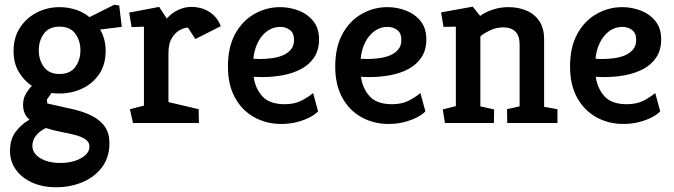

<svg xmlns="http://www.w3.org/2000/svg" viewBox="-20 -517 2833 807"><path d="M216 270Q159 270 115.5 250.5Q72 231 47 196.5Q22 162 22 117Q22 68 46.5 36Q71 4 104 -14Q91 -25 84 -40.5Q77 -56 77 -77Q77 -102 88 -121.5Q99 -141 114 -156Q80 -179 58.5 -215.5Q37 -252 37 -302Q37 -360 64.5 -401.5Q92 -443 136 -465Q180 -487 230 -487Q265 -487 298 -476.5Q331 -466 356 -445L460 -497L481 -494L492 -404L401 -393Q412 -374 418 -351.5Q424 -329 424 -303Q424 -245 396.5 -205Q369 -165 325 -144.5Q281 -124 230 -124Q221 -124 212.5 -124.5Q204 -125 196 -126L177 -98L179 -82L282 -59Q332 -48 367.5 -29.5Q403 -11 421.5 16.5Q440 44 440 85Q440 144 409 185.5Q378 227 327 248.5Q276 270 216 270ZM235 168Q266 168 293.5 159.5Q321 151 338.5 135.5Q356 120 356 99Q356 80 339 68.5Q322 57 294.5 50Q267 43 235 37Q203 31 173 21Q146 34 131 53.5Q116 73 116 96Q116 116 130 132Q144 148 170.5 158Q197 168 235 168ZM230 -206Q275 -206 296.5 -235.5Q318 -265 318 -306Q318 -346 296.5 -375.5Q275 -405 230 -405Q186 -405 164.5 -375.5Q143 -346 143 -306Q143 -265 164.5 -235.5Q186 -206 230 -206Z M539 0 526 -58 585 -73V-405L533 -403L523 -464L649 -488L681 -439Q702 -463 729.5 -475.5Q757 -488 783 -488Q827 -488 860 -467Q893 -446 908 -407L801 -353L770 -401Q756 -401 736.5 -391Q717 -381 702.5 -357.5Q688 -334 688 -294V-88L815 -58L816 0Z M1162 4Q1100 4 1049 -24Q998 -52 968 -106Q938 -160 938 -237Q938 -319 968.5 -374.5Q999 -430 1049.5 -458.5Q1100 -487 1157 -487Q1198 -487 1235.5 -472.5Q1273 -458 1297 -428Q1321 -398 1321 -352Q1321 -307 1300.5 -276Q1280 -245 1246 -227Q1212 -209 1169.5 -201Q1127 -193 1083 -193L1046 -194Q1053 -145 1083 -112Q1113 -79 1177 -79Q1218 -79 1247 -94Q1276 -109 1296 -126L1317 -49Q1305 -36 1282 -24Q1259 -12 1228.5 -4Q1198 4 1162 4ZM1045 -270 1073 -269Q1095 -269 1120 -272Q1145 -275 1166.5 -283.5Q1188 -292 1202 -308Q1216 -324 1216 -349Q1216 -378 1198.5 -391Q1181 -404 1158 -404Q1127 -404 1102.5 -386Q1078 -368 1063 -337Q1048 -306 1045 -270Z M1613 4Q1551 4 1500 -24Q1449 -52 1419 -106Q1389 -160 1389 -237Q1389 -319 1419.5 -374.5Q1450 -430 1500.5 -458.5Q1551 -487 1608 -487Q1649 -487 1686.5 -472.5Q1724 -458 1748 -428Q1772 -398 1772 -352Q1772 -307 1751.5 -276Q1731 -245 1697 -227Q1663 -209 1620.5 -201Q1578 -193 1534 -193L1497 -194Q1504 -145 1534 -112Q1564 -79 1628 -79Q1669 -79 1698 -94Q1727 -109 1747 -126L1768 -49Q1756 -36 1733 -24Q1710 -12 1679.5 -4Q1649 4 1613 4ZM1496 -270 1524 -269Q1546 -269 1571 -272Q1596 -275 1617.5 -283.5Q1639 -292 1653 -308Q1667 -324 1667 -349Q1667 -378 1649.5 -391Q1632 -404 1609 -404Q1578 -404 1553.5 -386Q1529 -368 1514 -337Q1499 -306 1496 -270Z M1850 0 1841 -57 1896 -71V-405L1844 -404L1834 -465L1967 -489L1998 -450Q2019 -466 2051 -476.5Q2083 -487 2116 -487Q2159 -487 2193 -472.5Q2227 -458 2247 -428Q2267 -398 2267 -351V-68L2323 -58V0H2112L2111 -58L2164 -70V-330Q2164 -367 2146 -384.5Q2128 -402 2095 -402Q2065 -402 2038 -388.5Q2011 -375 1999 -364V-70L2057 -57L2056 0Z M2600 4Q2538 4 2487 -24Q2436 -52 2406 -106Q2376 -160 2376 -237Q2376 -319 2406.5 -374.5Q2437 -430 2487.5 -458.5Q2538 -487 2595 -487Q2636 -487 2673.5 -472.5Q2711 -458 2735 -428Q2759 -398 2759 -352Q2759 -307 2738.5 -276Q2718 -245 2684 -227Q2650 -209 2607.5 -201Q2565 -193 2521 -193L2484 -194Q2491 -145 2521 -112Q2551 -79 2615 -79Q2656 -79 2685 -94Q2714 -109 2734 -126L2755 -49Q2743 -36 2720 -24Q2697 -12 2666.5 -4Q2636 4 2600 4ZM2483 -270 2511 -269Q2533 -269 2558 -272Q2583 -275 2604.5 -283.5Q2626 -292 2640 -308Q2654 -324 2654 -349Q2654 -378 2636.5 -391Q2619 -404 2596 -404Q2565 -404 2540.5 -386Q2516 -368 2501 -337Q2486 -306 2483 -270Z"/></svg>

Font: Kreon Light Medium
Style: Regular
Weight: 500
Version: Version 2.002